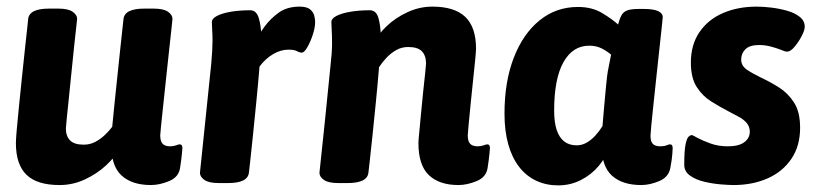

<svg xmlns="http://www.w3.org/2000/svg" viewBox="-20 -551 2478 580"><path d="M444 -525Q474 -525 487.5 -515.5Q501 -506 501 -494Q501 -494 498.5 -469Q496 -444 491.5 -405Q487 -366 482.5 -321.5Q478 -277 473.5 -237Q469 -197 466.5 -170.5Q464 -144 464 -142Q464 -125 471 -117Q478 -109 494 -109Q504 -109 512 -112Q520 -115 523 -115Q531 -115 531 -104Q531 -102 529.5 -86Q528 -70 524 -44Q520 -16 491 -4Q462 8 436 8Q378 8 346.5 -21.5Q315 -51 316 -118V-126L341 -102Q328 -77 300.5 -51.5Q273 -26 236.5 -9Q200 8 160 8Q92 8 60 -23Q28 -54 28 -119Q28 -128 30.5 -158.5Q33 -189 37.5 -231.5Q42 -274 46.5 -319.5Q51 -365 55.5 -404.5Q60 -444 62.5 -468.5Q65 -493 65 -493Q68 -525 128 -525H156Q186 -525 199.5 -515.5Q213 -506 213 -494Q213 -494 210.5 -471Q208 -448 204 -411.5Q200 -375 196 -333.5Q192 -292 188 -254.5Q184 -217 181.5 -191.5Q179 -166 179 -163Q179 -140 191.5 -127Q204 -114 233 -114Q252 -114 268 -122.5Q284 -131 297 -143.5Q310 -156 319 -168Q322 -201 326.5 -243.5Q331 -286 335.5 -329.5Q340 -373 344 -410Q348 -447 350.5 -470Q353 -493 353 -493Q356 -525 416 -525Z M885 -531Q907 -531 917 -522.5Q927 -514 929.5 -503Q932 -492 932 -485Q932 -468 925 -446.5Q918 -425 908.5 -408.5Q899 -392 892 -392Q885 -392 877 -396.5Q869 -401 851 -401Q828 -401 805 -387.5Q782 -374 764 -350Q760 -301 754.5 -245.5Q749 -190 744 -141Q739 -92 735.5 -61Q732 -30 732 -30Q729 2 669 2H641Q611 2 597.5 -7.5Q584 -17 584 -29L618 -357Q620 -379 621 -397Q622 -415 622 -428Q622 -446 621 -459.5Q620 -473 620 -484Q620 -495 635.5 -503Q651 -511 677 -515.5Q703 -520 736 -520Q755 -520 762 -495.5Q769 -471 769 -444Q769 -428 767.5 -414Q766 -400 765 -392L747 -423Q760 -444 778 -469Q796 -494 821.5 -512.5Q847 -531 885 -531Z M1286 -531Q1353 -531 1385.5 -500Q1418 -469 1418 -404Q1418 -397 1415.5 -370.5Q1413 -344 1409 -307.5Q1405 -271 1401.5 -235Q1398 -199 1395.5 -173Q1393 -147 1393 -142Q1393 -125 1400 -117Q1407 -109 1423 -109Q1433 -109 1441 -112Q1449 -115 1452 -115Q1460 -115 1460 -104Q1460 -102 1458.5 -86Q1457 -70 1453 -44Q1449 -16 1420 -4Q1391 8 1365 8Q1307 8 1275.5 -22Q1244 -52 1244 -119Q1244 -126 1246.5 -151Q1249 -176 1252 -209.5Q1255 -243 1258.5 -275.5Q1262 -308 1264.5 -331.5Q1267 -355 1267 -359Q1267 -383 1254.5 -396Q1242 -409 1213 -409Q1193 -409 1176.5 -399.5Q1160 -390 1147 -376Q1134 -362 1125 -348Q1121 -298 1115.5 -243Q1110 -188 1105 -139.5Q1100 -91 1096.5 -60.5Q1093 -30 1093 -30Q1090 2 1030 2H1002Q972 2 958.5 -7.5Q945 -17 945 -29Q955 -122 961.5 -185.5Q968 -249 972 -289.5Q976 -330 978.5 -354Q981 -378 982 -390.5Q983 -403 983 -411Q983 -419 983 -428Q983 -446 982 -459.5Q981 -473 981 -484Q981 -495 996.5 -503Q1012 -511 1038.5 -515.5Q1065 -520 1097 -520Q1117 -520 1123.5 -495.5Q1130 -471 1130 -443Q1130 -429 1129 -416Q1128 -403 1127 -395L1111 -423Q1121 -446 1147.5 -471.5Q1174 -497 1210.5 -514Q1247 -531 1286 -531Z M1726 -530Q1769 -530 1800 -511Q1831 -492 1847 -477Q1852 -495 1857.5 -505Q1863 -515 1874.5 -519.5Q1886 -524 1912 -524H1924Q1954 -524 1968 -517.5Q1982 -511 1982 -499Q1982 -498 1979.5 -473Q1977 -448 1972.5 -408.5Q1968 -369 1963.5 -325Q1959 -281 1954.5 -240.5Q1950 -200 1947.5 -172.5Q1945 -145 1945 -141Q1945 -124 1952 -116.5Q1959 -109 1975 -109Q1986 -109 1993.5 -112Q2001 -115 2004 -115Q2012 -115 2012 -104Q2012 -102 2011 -86Q2010 -70 2005 -44Q2000 -16 1971.5 -4Q1943 8 1917 8Q1860 8 1828.5 -20.5Q1797 -49 1797 -114V-123L1821 -105Q1810 -75 1788 -49Q1766 -23 1734.5 -7Q1703 9 1666 9Q1630 9 1600 -5Q1570 -19 1548.5 -46.5Q1527 -74 1515.5 -114.5Q1504 -155 1504 -208Q1504 -304 1532 -376.5Q1560 -449 1610 -489.5Q1660 -530 1726 -530ZM1760 -413Q1735 -413 1715.5 -400.5Q1696 -388 1682 -363Q1668 -338 1661 -301.5Q1654 -265 1654 -217Q1654 -182 1661.5 -159Q1669 -136 1684 -124Q1699 -112 1722 -112Q1738 -112 1752 -120Q1766 -128 1778 -141Q1790 -154 1800 -170Q1802 -194 1805 -228.5Q1808 -263 1811 -293.5Q1814 -324 1816 -335Q1818 -345 1820 -355.5Q1822 -366 1826 -386Q1813 -397 1797 -405Q1781 -413 1760 -413Z M2266 -531Q2286 -531 2310.5 -528Q2335 -525 2358 -518.5Q2381 -512 2396 -500Q2411 -488 2411 -470Q2411 -460 2402 -442.5Q2393 -425 2380.5 -410Q2368 -395 2358 -395Q2351 -395 2338 -401Q2325 -406 2308 -410.5Q2291 -415 2273 -415Q2245 -415 2232 -402.5Q2219 -390 2219 -371Q2219 -352 2237 -340Q2255 -328 2280 -316Q2306 -304 2333 -287Q2360 -270 2378.5 -241.5Q2397 -213 2397 -165Q2397 -110 2370.5 -71Q2344 -32 2298.5 -12Q2253 8 2196 8Q2182 8 2157.5 6Q2133 4 2107.5 -2Q2082 -8 2064.5 -20.5Q2047 -33 2047 -53Q2047 -96 2051 -115Q2055 -134 2060.5 -138.5Q2066 -143 2069 -143Q2071 -143 2076 -140.5Q2081 -138 2088 -134Q2101 -127 2125 -118Q2149 -109 2179 -109Q2212 -109 2228.5 -121.5Q2245 -134 2245 -153Q2245 -168 2236 -179Q2227 -190 2212 -198Q2197 -206 2180 -215Q2155 -228 2128.5 -244.5Q2102 -261 2084.5 -288.5Q2067 -316 2067 -362Q2067 -416 2093 -454Q2119 -492 2164 -511.5Q2209 -531 2266 -531Z"/></svg>

Font: Asap VF Beta
Style: Italic
Weight: 400
Italic angle: -6°
Designer: Pablo Cosgaya
Foundry: Pablo Cosgaya
Version: Version 1.007